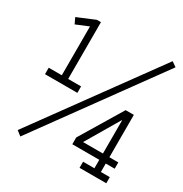

<svg xmlns="http://www.w3.org/2000/svg" viewBox="-168 -762 936 981"><g transform="rotate(30 300.0 -271.5)"><path d="M587.9 -45.9V-8.8H535.2V41H587.9V77.1H430.2V41H497.1V-8.8H337.9V-48.8L486.8 -295.9H535.2V-45.9ZM495.1 -241.2 379.9 -45.9H497.1V-241.2ZM152.8 -622.1V-287.1H229V-249H38.1V-287.1H115.2V-575.2L42 -544.9L25.9 -579.1L128.9 -622.1ZM87.9 89.8 60.1 67.9 569.8 -632.8 598.1 -612.8Z"/></g></svg>

Font: Ethiopic Sadiss
Style: Regular
Weight: 400
Designer: abass alamnehe
Foundry: Senamirmir Project
Version: Version 5.100